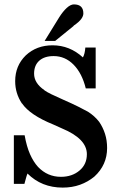

<svg xmlns="http://www.w3.org/2000/svg" viewBox="-20 -843 551 873"><path d="M231 -657H183L249 -764Q266 -791 283.5 -807Q301 -823 316 -823Q359 -823 359 -782Q359 -758 322 -731L314 -726H316ZM43 -228H92Q101 -177 116.5 -142Q132 -107 153 -84Q196 -39 257 -39Q308 -39 342 -68Q375 -96 375 -142Q375 -212 262 -259L222 -277Q116 -320 80 -373V-372Q49 -418 49 -474Q49 -544 97 -591Q146 -637 219 -637Q297 -637 357 -582Q366 -598 368 -627H415V-441H370Q353 -510 314.5 -549Q276 -588 224 -588Q182 -588 158.5 -567Q135 -546 135 -508Q135 -465 182 -433H181Q192 -425 213.5 -414.5Q235 -404 269 -389Q308 -372 336 -358Q364 -344 380 -335Q410 -316 431 -289Q448 -264 457.5 -234.5Q467 -205 467 -170Q467 -93 409 -40Q380 -16 344 -3Q308 10 265 10Q169 10 105 -54Q101 -44 98 -32.5Q95 -21 91 -7H43Z"/></svg>

Font: New Athena Unicode
Style: Bold
Weight: 700
Designer: J. Rusten 1997; rev. by R. Hancock 2001, 2002, rev. by D. Mastronarde 2002-2021
Foundry: Society for Classical Studies (formerly American Philological Association)
Version: Version 5.008